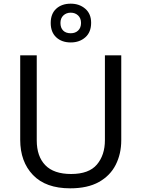

<svg xmlns="http://www.w3.org/2000/svg" viewBox="-20 -1015 771 1045"><path d="M640 -252Q640 -178 610 -118.5Q580 -59 518.5 -24.5Q457 10 362 10Q229 10 159.5 -62.5Q90 -135 90 -254V-714H180V-251Q180 -164 226.5 -116Q273 -68 367 -68Q464 -68 507.5 -119.5Q551 -171 551 -252V-714H640ZM365 -784Q316 -784 286 -812Q256 -840 256 -890Q256 -940 286 -967.5Q316 -995 365 -995Q412 -995 444 -967.5Q476 -940 476 -891Q476 -840 444.5 -812Q413 -784 365 -784ZM365 -834Q390 -834 405.5 -849Q421 -864 421 -890Q421 -916 405 -931Q389 -946 365 -946Q341 -946 325 -931Q309 -916 309 -890Q309 -864 323.5 -849Q338 -834 365 -834Z"/></svg>

Font: Noto Sans Tai Tham
Style: Regular
Weight: 400
Designer: Monotype Design Team 2013. Revised by David WIlliams 2020
Foundry: Monotype Imaging Inc.
Version: Version 2.002